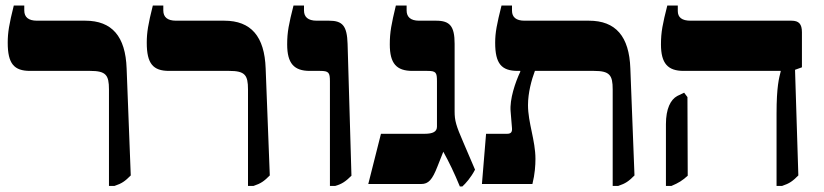

<svg xmlns="http://www.w3.org/2000/svg" viewBox="-20 -667 2987 696"><path d="M375 7H395C422 -2 433 -10 454 -31L439 -419C435 -535 386 -592 289 -592H114C83 -592 68 -605 68 -629V-647H30C13 -579 8 -549 8 -512C8 -436 31 -410 89 -410H307C364 -410 375 -395 375 -343Z M879 7H899C926 -2 937 -10 958 -31L943 -419C939 -535 890 -592 793 -592H618C587 -592 572 -605 572 -629V-647H534C517 -579 512 -549 512 -512C512 -436 535 -410 593 -410H811C868 -410 879 -395 879 -343Z M1176 7H1195C1217 1 1232 -8 1254 -30L1240 -508C1238 -573 1222 -592 1173 -592H1128C1096 -592 1082 -606 1082 -629V-647H1044C1027 -580 1021 -551 1021 -506C1021 -437 1046 -410 1103 -410H1140C1172 -410 1176 -404 1176 -372Z M1647 9H1656C1668 -2 1687 -23 1702 -52L1660 -150C1633 -212 1628 -230 1628 -263V-508C1628 -572 1611 -592 1561 -592H1499C1468 -592 1454 -606 1454 -629V-647H1415C1399 -580 1393 -551 1393 -506C1393 -437 1417 -410 1475 -410H1529C1561 -410 1564 -404 1564 -372V-208C1564 -190 1550 -182 1519 -182H1361L1315 0H1507C1533 0 1547 -15 1566 -64L1587 -117C1608 -79 1626 -42 1647 9Z M2280 -31 2265 -419C2261 -535 2212 -592 2115 -592H1881C1851 -592 1836 -605 1836 -628V-647H1798C1781 -579 1775 -549 1775 -512C1775 -436 1798 -410 1857 -410H1866V-407C1848 -369 1827 -307 1831 -263L1836 -202C1837 -188 1832 -182 1818 -182H1742L1727 0H1910C1919 -36 1921 -68 1921 -91C1921 -158 1894 -222 1894 -286C1894 -331 1907 -378 1919 -410H2133C2190 -410 2201 -395 2201 -343V7H2221C2248 -2 2259 -10 2280 -31Z M2795 7H2815C2842 -2 2853 -10 2874 -31L2862 -414L2887 -423V-550C2887 -580 2876 -592 2849 -592H2483C2452 -592 2437 -604 2437 -627V-647H2399C2382 -580 2376 -551 2376 -506C2376 -437 2401 -410 2458 -410H2810V-408C2804 -384 2795 -353 2795 -255ZM2394 7H2414C2440 -4 2453 -12 2473 -30L2472 -315L2460 -331L2435 -319C2411 -306 2394 -273 2394 -217Z"/></svg>

Font: Noto Serif Hebrew Extra
Style: Regular
Weight: 800
Designer: Monotype Design Team
Foundry: Monotype Imaging Inc.
Version: Version 1.901